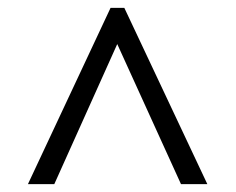

<svg xmlns="http://www.w3.org/2000/svg" viewBox="-20 -734 599 488"><path d="M51 -266 261 -714H296L507 -266H440L278 -622L118 -266Z"/></svg>

Font: Noto Serif Yezidi
Style: Regular
Weight: 400
Designer: Dalton Maag Ltd
Foundry: Dalton Maag Ltd
Version: Version 1.001; ttfautohint (v1.8.4.7-5d5b)